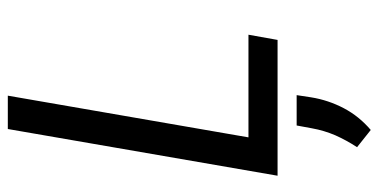

<svg xmlns="http://www.w3.org/2000/svg" viewBox="-266 -486 997 506"><g transform="rotate(-90 233.0 -232.5)"><path d="M395 -76.7H124.5L234.4 -710.9H146.5L23.4 0H381.3ZM230 88.4 235.8 50.3H155.8L148.4 90.3C144.5 112.3 138.2 132.8 129.9 152.3C121.1 171.9 110.8 190.9 98.6 209.5L144 245.6C168 225.1 187 201.7 201.2 174.8C215.3 147.9 225.1 119.1 230 88.4Z"/></g></svg>

Font: Roboto Condensed
Style: Italic
Weight: 400
Designer: Google
Version: Version 1.000;PS 001.000;hotconv 1.0.88;makeotf.lib2.5.64775